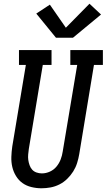

<svg xmlns="http://www.w3.org/2000/svg" viewBox="-20 -1004 573 1032"><path d="M203 8Q176 8 149 1.5Q122 -5 101 -20Q80 -35 66 -58Q52 -81 46 -107Q40 -133 41 -161Q42 -189 46 -217L119 -655H82V-735H257V-655H210L135 -204Q133 -189 131.5 -174Q130 -159 132 -144.5Q134 -130 139 -116Q144 -102 153 -92Q162 -82 176 -77Q190 -72 205 -72Q227 -72 248 -81.5Q269 -91 283.5 -108.5Q298 -126 306 -147Q314 -168 317 -189L395 -655H358V-735H533V-655H485L406 -176Q402 -152 394.5 -128Q387 -104 373.5 -82.5Q360 -61 341 -42.5Q322 -24 299 -12.5Q276 -1 251.5 3.5Q227 8 203 8ZM281 -801 175 -931 248 -979 334 -855 461 -984 523 -926 372 -801Z"/></svg>

Font: Iosevka Slab Medium
Style: Italic
Weight: 500
Italic angle: -9°
Monospace: yes
Designer: Belleve Invis
Foundry: Belleve Invis
Version: Version 11.1.0; ttfautohint (v1.8.3)